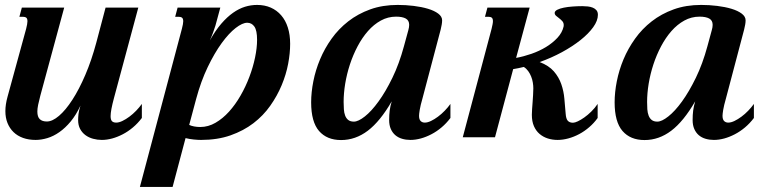

<svg xmlns="http://www.w3.org/2000/svg" viewBox="-20 -549 3107 768"><path d="M84.5 -433.6Q89.8 -454.1 89.8 -463.9Q89.8 -474.6 85 -478.3Q80.1 -481.9 71.3 -481.9H57.6L67.4 -518.6H236.8L141.1 -165.5Q135.7 -145.5 132.6 -129.9Q129.4 -114.3 129.4 -103Q129.4 -81.5 139.2 -72.3Q148.9 -63 167.5 -63Q189.5 -63 216.1 -85.7Q242.7 -108.4 269.5 -149.9Q296.4 -191.4 321.3 -249.5Q346.2 -307.6 365.2 -378.4L402.3 -518.6H533.2L436 -157.2Q422.4 -106.9 422.4 -84.5Q422.4 -69.8 428 -64.2Q433.6 -58.6 444.8 -58.6Q456.1 -58.6 469.7 -65.2Q483.4 -71.8 497.6 -82.3Q511.7 -92.8 524.7 -106.2Q537.6 -119.6 547.4 -133.3V-77.1Q531.2 -55.7 511.7 -39.3Q492.2 -22.9 471.2 -12Q450.2 -1 428.7 4.9Q407.2 10.7 387.2 10.7Q369.6 10.7 352.5 6.1Q335.4 1.5 322 -8.3Q308.6 -18.1 300.5 -33.2Q292.5 -48.3 292.5 -68.8Q292.5 -79.1 293.9 -92.5Q295.4 -106 301.8 -126.5Q284.2 -88.9 262.7 -63Q241.2 -37.1 217.5 -20.5Q193.8 -3.9 169.4 3.4Q145 10.7 122.6 10.7Q94.7 10.7 72.3 2.7Q49.8 -5.4 34.2 -20.5Q18.6 -35.6 10 -56.9Q1.5 -78.1 1.5 -104.5Q1.5 -130.9 10.3 -162.6Z M539.6 198.7 707.5 -433.6Q712.9 -454.1 712.9 -463.9Q712.9 -474.6 708 -478.3Q703.1 -481.9 694.3 -481.9H680.7L690.4 -518.6H861.3L841.8 -446.8Q838.4 -435.5 832.3 -418.7Q826.2 -401.9 819.3 -387.2Q841.8 -427.2 865.2 -454.3Q888.7 -481.4 912.4 -498Q936 -514.6 960 -522Q983.9 -529.3 1008.3 -529.3Q1038.6 -529.3 1063 -518.6Q1087.4 -507.8 1104.7 -487.8Q1122.1 -467.8 1131.3 -439Q1140.6 -410.2 1140.6 -373.5Q1140.6 -336.4 1132.6 -293.7Q1124.5 -251 1106.7 -208.3Q1088.9 -165.5 1061 -126Q1033.2 -86.4 993.7 -56.2Q954.1 -25.9 902.1 -7.6Q850.1 10.7 784.2 10.7Q771.5 10.7 754.6 9Q737.8 7.3 722.2 3.4L670.4 198.7ZM781.2 -41Q813 -41 842 -57.9Q871.1 -74.7 896.2 -102.5Q921.4 -130.4 942.1 -166.5Q962.9 -202.6 977.5 -241.5Q992.2 -280.3 1000.2 -318.8Q1008.3 -357.4 1008.3 -389.6Q1008.3 -427.2 997.6 -442.6Q986.8 -458 968.8 -458Q949.7 -458 922.6 -437Q895.5 -416 866.7 -376.5Q837.9 -336.9 810.8 -280.5Q783.7 -224.1 764.6 -153.3L736.8 -49.3Q745.1 -45.4 756.6 -43.2Q768.1 -41 781.2 -41Z M1395.5 -62.5Q1413.1 -62.5 1439.5 -83.3Q1465.8 -104 1494.1 -143.1Q1522.5 -182.1 1549.6 -237.8Q1576.7 -293.5 1595.7 -363.8L1613.3 -428.2Q1616.7 -439.9 1616.7 -449.7Q1616.7 -467.3 1603 -474.9Q1589.4 -482.4 1564.5 -482.4Q1531.7 -482.4 1503.4 -466.8Q1475.1 -451.2 1451.9 -424.8Q1428.7 -398.4 1410.4 -363.8Q1392.1 -329.1 1379.6 -291Q1367.2 -252.9 1360.8 -214.4Q1354.5 -175.8 1354.5 -141.1Q1354.5 -126 1355.5 -111.8Q1356.4 -97.7 1360.6 -86.7Q1364.7 -75.7 1373 -69.1Q1381.3 -62.5 1395.5 -62.5ZM1224.6 -139.6Q1224.6 -179.7 1233.4 -224.1Q1242.2 -268.6 1260.3 -311.8Q1278.3 -355 1306.4 -394.3Q1334.5 -433.6 1373 -463.6Q1411.6 -493.7 1460.9 -511.5Q1510.3 -529.3 1570.8 -529.3Q1603 -529.3 1634.8 -525.4Q1666.5 -521.5 1691.9 -513.9Q1717.3 -506.3 1732.9 -494.6Q1748.5 -482.9 1748.5 -467.8Q1748.5 -459.5 1746.8 -450.2Q1745.1 -440.9 1742.7 -430.7L1670.4 -157.2Q1661.6 -126.5 1658.9 -109.6Q1656.2 -92.8 1656.2 -85.9Q1656.2 -71.3 1662.6 -64.9Q1668.9 -58.6 1679.2 -58.6Q1690.4 -58.6 1704.1 -65.2Q1717.8 -71.8 1731.9 -82.3Q1746.1 -92.8 1759 -106.2Q1772 -119.6 1781.7 -133.3V-77.1Q1765.6 -55.7 1746.1 -39.3Q1726.6 -22.9 1705.6 -12Q1684.6 -1 1663.1 4.9Q1641.6 10.7 1621.6 10.7Q1604 10.7 1588.4 6.1Q1572.8 1.5 1561.3 -8.3Q1549.8 -18.1 1543.2 -33.2Q1536.6 -48.3 1536.6 -68.8Q1536.6 -89.8 1538.8 -106.9Q1541 -124 1546.9 -143.6Q1500.5 -63.5 1451.2 -26.1Q1401.9 11.2 1344.2 11.2Q1287.6 11.2 1256.1 -25.1Q1224.6 -61.5 1224.6 -139.6Z M1946.3 -433.6Q1948.7 -443.8 1950.2 -451.4Q1951.7 -459 1951.7 -464.4Q1951.7 -474.6 1947 -478.3Q1942.4 -481.9 1933.6 -481.9H1919.9L1929.7 -518.6H2098.6L2044.4 -317.4Q2074.2 -322.8 2105.7 -333.7Q2137.2 -344.7 2163.8 -360.8Q2190.4 -377 2209.7 -397.7Q2229 -418.5 2234.4 -442.9Q2234.9 -444.8 2234.9 -448.7Q2234.9 -458 2229.2 -464.4Q2223.6 -470.7 2216.8 -475.8Q2210 -481 2204.3 -485.8Q2198.7 -490.7 2198.7 -497.6Q2199.2 -504.9 2209.2 -510Q2219.2 -515.1 2234.9 -518.3Q2250.5 -521.5 2270 -522.9Q2289.6 -524.4 2309.6 -524.4Q2320.3 -524.4 2331.3 -523.2Q2342.3 -522 2351.3 -518.3Q2360.4 -514.6 2366 -507.8Q2371.6 -501 2371.6 -489.7Q2371.6 -466.3 2352.8 -440.2Q2334 -414.1 2302 -388.7Q2270 -363.3 2227.8 -340.3Q2185.5 -317.4 2138.7 -300.8Q2175.3 -286.6 2195.3 -263.7Q2215.3 -240.7 2225.1 -212.6Q2234.9 -184.6 2237.5 -153.8Q2240.2 -123 2242.7 -93.8Q2244.1 -73.7 2251.2 -65.9Q2258.3 -58.1 2272 -58.1Q2279.3 -58.1 2291.3 -63.7Q2303.2 -69.3 2317.1 -79.1Q2331.1 -88.9 2345.2 -102.8Q2359.4 -116.7 2370.6 -133.3V-77.1Q2356 -56.6 2336.9 -40.3Q2317.9 -23.9 2296.9 -12.7Q2275.9 -1.5 2253.7 4.6Q2231.4 10.7 2210.4 10.7Q2189.9 10.7 2171.4 4.9Q2152.8 -1 2138.4 -13.2Q2124 -25.4 2115.7 -44.4Q2107.4 -63.5 2107.4 -89.8Q2107.4 -100.1 2108.4 -113Q2109.4 -126 2110.4 -140.1Q2111.3 -154.3 2112.3 -168.7Q2113.3 -183.1 2113.3 -195.8Q2113.3 -206.5 2111.3 -218.8Q2109.4 -231 2104.7 -242.7Q2100.1 -254.4 2092.8 -264.6Q2085.4 -274.9 2075.2 -281.2Q2053.7 -275.9 2032.7 -272.5L1960 0H1831.1Z M2609.4 -62.5Q2627 -62.5 2653.3 -83.3Q2679.7 -104 2708 -143.1Q2736.3 -182.1 2763.4 -237.8Q2790.5 -293.5 2809.6 -363.8L2827.1 -428.2Q2830.6 -439.9 2830.6 -449.7Q2830.6 -467.3 2816.9 -474.9Q2803.2 -482.4 2778.3 -482.4Q2745.6 -482.4 2717.3 -466.8Q2689 -451.2 2665.8 -424.8Q2642.6 -398.4 2624.3 -363.8Q2606 -329.1 2593.5 -291Q2581.1 -252.9 2574.7 -214.4Q2568.4 -175.8 2568.4 -141.1Q2568.4 -126 2569.3 -111.8Q2570.3 -97.7 2574.5 -86.7Q2578.6 -75.7 2586.9 -69.1Q2595.2 -62.5 2609.4 -62.5ZM2438.5 -139.6Q2438.5 -179.7 2447.3 -224.1Q2456.1 -268.6 2474.1 -311.8Q2492.2 -355 2520.3 -394.3Q2548.3 -433.6 2586.9 -463.6Q2625.5 -493.7 2674.8 -511.5Q2724.1 -529.3 2784.7 -529.3Q2816.9 -529.3 2848.6 -525.4Q2880.4 -521.5 2905.8 -513.9Q2931.2 -506.3 2946.8 -494.6Q2962.4 -482.9 2962.4 -467.8Q2962.4 -459.5 2960.7 -450.2Q2959 -440.9 2956.5 -430.7L2884.3 -157.2Q2875.5 -126.5 2872.8 -109.6Q2870.1 -92.8 2870.1 -85.9Q2870.1 -71.3 2876.5 -64.9Q2882.8 -58.6 2893.1 -58.6Q2904.3 -58.6 2918 -65.2Q2931.6 -71.8 2945.8 -82.3Q2960 -92.8 2972.9 -106.2Q2985.8 -119.6 2995.6 -133.3V-77.1Q2979.5 -55.7 2960 -39.3Q2940.4 -22.9 2919.4 -12Q2898.4 -1 2877 4.9Q2855.5 10.7 2835.4 10.7Q2817.9 10.7 2802.2 6.1Q2786.6 1.5 2775.1 -8.3Q2763.7 -18.1 2757.1 -33.2Q2750.5 -48.3 2750.5 -68.8Q2750.5 -89.8 2752.7 -106.9Q2754.9 -124 2760.7 -143.6Q2714.4 -63.5 2665 -26.1Q2615.7 11.2 2558.1 11.2Q2501.5 11.2 2470 -25.1Q2438.5 -61.5 2438.5 -139.6Z"/></svg>

Font: Arian AMU Serif
Style: Bold Italic
Weight: 700
Italic angle: -15°
Designer: Ruben Hakobyan (Tarumian)
Foundry: Ruben Hakobyan (Tarumian)
Version: Version 1.002